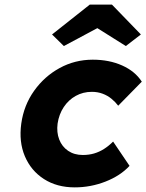

<svg xmlns="http://www.w3.org/2000/svg" viewBox="-20 -800 633 830"><path d="M303 10Q226 10 170 -26Q114 -62 87.5 -124.5Q61 -187 72 -266Q83 -345 127.5 -407.5Q172 -470 238 -506Q304 -542 381 -542Q452 -542 508 -517Q564 -492 593 -447L491 -343Q479 -359 462 -373Q445 -387 423.5 -395Q402 -403 377 -403Q339 -403 307.5 -385.5Q276 -368 255.5 -337Q235 -306 229 -266Q224 -228 236 -197Q248 -166 274.5 -148Q301 -130 338 -130Q364 -130 386.5 -136.5Q409 -143 429.5 -156Q450 -169 469 -188L540 -83Q500 -40 436 -15Q372 10 303 10ZM256 -601 205 -651 368 -780H464L589 -651L524 -601L387 -687H417Z"/></svg>

Font: Lexend
Style: Bold Italic
Weight: 700
Italic angle: -8.13011°
Designer: Bonnie Shaver-Troup, Thomas Jockin
Foundry: Lexend
Version: Version 1.007